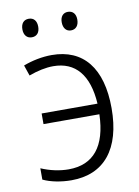

<svg xmlns="http://www.w3.org/2000/svg" viewBox="-83 -771 604 836"><g transform="rotate(-10 219.0 -352.5)"><path d="M68 -674C68 -649 81 -633 103 -633C125 -633 138 -648 138 -674C138 -700 125 -715 103 -715C81 -715 68 -700 68 -674ZM242 -675C242 -649 255 -633 276 -633C298 -633 311 -649 311 -675C311 -700 298 -715 276 -715C255 -715 242 -700 242 -675ZM165 10C310 10 391 -89 391 -269C391 -447 313 -542 174 -542C132 -542 87 -533 48 -518L64 -471C102 -485 139 -493 172 -493C270 -493 326 -427 334 -299H87V-252H334C330 -111 271 -39 161 -39C122 -39 79 -48 40 -65V-15C73 1 120 10 165 10Z"/></g></svg>

Font: Noto Sans SemiCondensed Light
Style: Regular
Weight: 300
Width: 4
Designer: Monotype Design Team
Foundry: Monotype Imaging Inc.
Version: Version 2.013